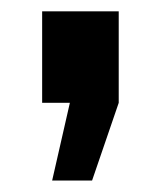

<svg xmlns="http://www.w3.org/2000/svg" viewBox="-20 -183 283 338"><path d="M54.2 -2V-163.1H189V-2L142.1 134.8H71.8L103 -2Z"/></svg>

Font: Raleway ExtraBold
Style: Regular
Weight: 800
Designer: Matt McInerney, Pablo Impallari, Rodrigo Fuenzalida
Foundry: Matt McInerney, Pablo Impallari, Rodrigo Fuenzalida
Version: Version 3.000g; ttfautohint (v1.5) -l 8 -r 28 -G 28 -x 14 -D